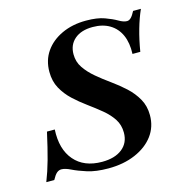

<svg xmlns="http://www.w3.org/2000/svg" viewBox="-92 -668 740 767"><g transform="rotate(-15 278.0 -285.0)"><path d="M264.6 11.3Q213.3 11.3 177.9 0Q142.4 -11.3 119.5 -22.6Q96.6 -33.9 81.2 -33.9Q70.6 -33.9 61.9 -26.4Q53.3 -19 43.1 0H10.1Q25.4 -38.7 37.9 -83.7Q50.4 -128.7 64.9 -194.4H97.2Q92.8 -113.3 132.7 -67Q172.5 -20.6 247.2 -20.6Q299.9 -20.6 330.3 -44.7Q360.7 -68.8 360.7 -111Q360.7 -142.8 344.8 -167.4Q328.8 -191.9 303 -213.2Q277.1 -234.5 248.1 -255.6Q219 -276.8 193.8 -300.3Q168.6 -323.9 152.2 -353.6Q135.9 -383.3 135.9 -422.1Q135.9 -469.9 160.5 -505.5Q185.1 -541.1 229.2 -561.7Q273.3 -582.3 329.8 -582.3Q376.1 -582.3 406 -571.4Q435.9 -560.5 455.1 -549.2Q474.2 -537.9 488.4 -537.9Q497.4 -537.9 505.2 -545.8Q513.1 -553.6 522 -571H554.3Q539.2 -537.3 527.4 -495.8Q515.5 -454.3 507.5 -405.6H475.2Q477.1 -450.8 462.8 -483.3Q448.4 -515.7 419.3 -533.2Q390.2 -550.7 349 -550.7Q301.4 -550.7 274.3 -527.5Q247.2 -504.3 247.2 -464.9Q247.2 -433.4 264.2 -408.7Q281.1 -383.9 307.4 -361.8Q333.6 -339.7 363.5 -318.4Q393.3 -297.1 419.6 -272.9Q445.8 -248.7 462.6 -219Q479.3 -189.4 479.3 -151.3Q479.3 -103.5 452.3 -67.1Q425.2 -30.7 376.4 -9.7Q327.6 11.3 264.6 11.3Z"/></g></svg>

Font: Playfair 5pt SemiExpanded Light 12pt
Style: Italic
Weight: 300
Italic angle: -15.6°
Version: Version 2.000;gftools[0.9.28]